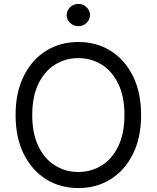

<svg xmlns="http://www.w3.org/2000/svg" viewBox="-20 -952 801 982"><path d="M59.7 -363.6Q59.7 -478.7 101.2 -562.5Q142.8 -646.3 215.2 -691.8Q287.6 -737.2 380.7 -737.2Q473.7 -737.2 546.2 -691.8Q618.6 -646.3 660.2 -562.5Q701.7 -478.7 701.7 -363.6Q701.7 -248.6 660.2 -164.8Q618.6 -81 546.2 -35.5Q473.7 9.9 380.7 9.9Q287.6 9.9 215.2 -35.5Q142.8 -81 101.2 -164.8Q59.7 -248.6 59.7 -363.6ZM616.5 -363.6Q616.5 -458.1 585 -523.1Q553.6 -588.1 500.2 -621.4Q446.7 -654.8 380.7 -654.8Q314.6 -654.8 261.2 -621.4Q207.7 -588.1 176.3 -523.1Q144.9 -458.1 144.9 -363.6Q144.9 -269.2 176.3 -204.2Q207.7 -139.2 261.2 -105.8Q314.6 -72.4 380.7 -72.4Q446.7 -72.4 500.2 -105.8Q553.6 -139.2 585 -204.2Q616.5 -269.2 616.5 -363.6ZM321 -875Q321 -898.4 338.6 -915.1Q356.2 -931.8 380.7 -931.8Q405.2 -931.8 422.8 -915.1Q440.3 -898.4 440.3 -875Q440.3 -851.6 422.8 -834.9Q405.2 -818.2 380.7 -818.2Q356.2 -818.2 338.6 -834.9Q321 -851.6 321 -875Z"/></svg>

Font: DeltaSans
Style: Regular
Weight: 400
Designer: Rasmus Andersson
Foundry: rsms
Version: Version 3.012